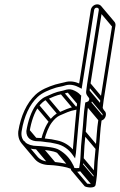

<svg xmlns="http://www.w3.org/2000/svg" viewBox="-20 -712 538 861"><path d="M150.4 -78.5C164.1 -78.5 176.4 -76 189 -74.5L206.3 -72.6L230.3 -67.6C264.4 -61 289.6 -40.7 306 -17.1L316.7 -1.8L320.3 -24.3L320.4 -24.6C326.9 -104.3 334.7 -185.2 342.9 -267.4C343.1 -271.9 343.2 -276.1 343.7 -279L344.4 -283.6L341.6 -285.2C332.2 -296.4 320.2 -303.4 305.4 -309.1C299.2 -311.3 292.8 -311.7 288.6 -311.5C274.5 -310.7 268.2 -306.3 257 -304.4C229.6 -299.8 207.7 -288.6 185.1 -278.8C166.7 -271 152.6 -255.7 141.9 -242C119.4 -212.7 104.9 -166.4 98.3 -125L98.2 -124.5C97.6 -94.5 117.7 -78.5 150.4 -78.5ZM113.4 -125.5C119.5 -164.3 134.3 -209.3 153.4 -234.1C163.3 -246.9 175.8 -259.5 189.1 -265.2C212.4 -275.2 233.1 -285.6 257.1 -289.6C271.9 -292.1 279 -296.5 287 -296.5H287.7C289.7 -296.9 292.7 -296.9 298.2 -294.9C311.1 -289.9 319.1 -286 328.3 -275.8C320.6 -198.3 313.2 -119 306.8 -42C289.5 -60.6 265.7 -76.5 235.5 -82.4L211 -87.4L193 -89.5C181.4 -90.8 168.3 -93.5 152.8 -93.5C126.8 -93.5 109.8 -103 113.4 -125.5ZM423.1 -667 370.6 -335C368.8 -324.2 367.5 -313.4 366.4 -302.5C364.9 -291.8 369.4 -286.3 371.9 -282.2L379.4 -272.1C381.7 -269 379.5 -261.5 375.9 -257.7C372.4 -255.5 367.1 -253.9 362.5 -252.4L361.6 -247C354.3 -200.7 353.9 -161.6 349.1 -117.6C344.6 -75.4 341.8 -38.8 340.3 2C339.9 11.3 338.1 21.2 337.1 28L334.9 41.4C327.2 42.4 317.4 42 313.2 41.2C311.4 32.6 308.4 29 306.3 24.8C292.1 -3.2 273.3 -23.2 245.9 -39.6C226.3 -51.6 189.5 -53.7 164.8 -56.5C159.4 -57.1 153.3 -57.5 147.1 -57.5C101.4 -57.5 70.3 -80.9 77 -123.3C87.7 -190.5 112.9 -243.3 148.5 -277C169 -296.5 200.5 -309.3 230.9 -318.9C241.8 -322.3 260.1 -324.2 272.9 -329C296.4 -336.3 319.2 -328.6 336.2 -319.3L346.2 -313.9L402.1 -667C403.2 -673.6 407.8 -677.5 413.8 -677.5C420 -677.5 424.1 -673.2 423.1 -667ZM144.7 -42.5C150.5 -42.5 155.7 -42.1 160.7 -41.5C186.6 -38.6 217.3 -36.4 237 -26.2C263.1 -12.6 279.3 7.3 292.5 33.2C294.9 37.9 298.1 44.1 298.2 46.1L297.7 49.5L299.8 52.1C303.5 56.5 346.1 65.5 349.2 46L352.1 28C353.3 20.4 354.4 11.3 355.4 0.5C357.1 -40 359.7 -76 364.2 -118.4C368.9 -161.6 369.4 -198.9 375.8 -241.9C377.9 -242.8 381.2 -244.5 383.5 -246C394.3 -253.2 399.3 -271.4 392.4 -281.9L385 -291.7C381.3 -296.8 380.6 -297.2 381.5 -303L381.5 -303.2L381.5 -303.5C382.6 -314 383.9 -324.5 385.6 -335L438.1 -667C440.4 -681.5 430.4 -692.5 416.2 -692.5C401.8 -692.5 389.4 -681.2 387.1 -667L335 -337.7C318.9 -344.8 295.1 -351.1 270 -343.1C260.3 -340.3 242.1 -337.4 228.4 -333.1C197.7 -323.4 163.1 -310 138.8 -287C99.4 -249.6 72.8 -191.2 62 -123L61.9 -122.7L61.9 -122.4C57.8 -72.2 92.2 -42.5 144.7 -42.5ZM139.8 -44.7 199.3 26 211.6 15.4 152.1 -55.3ZM156.6 -43.7 216.1 27 228.4 16.4 168.9 -54.3ZM335.6 51.3 395.1 122 407.4 111.4 347.9 40.7ZM338.4 33.3 397.9 104 410.2 93.4 350.7 22.7ZM341.7 6.3 401.2 77 413.5 66.4 354 -4.3ZM350.5 -112.7 410.1 -42 422.3 -52.6 362.8 -123.3ZM363 -241.7 422.5 -171 434.8 -181.6 375.3 -252.3ZM373.8 -246.7 433.3 -176 445.6 -186.6 386.1 -257.3ZM367.8 -297.7 427.4 -227 439.6 -237.6 380.1 -308.3ZM371.9 -329.7 431.4 -259 443.7 -269.6 384.2 -340.3ZM424.5 -661.7 484 -591 496.3 -601.6 436.8 -672.3ZM99.7 -119.7 131.5 -81.8 143.8 -92.5 112 -130.3ZM141.6 -232.7 201.1 -162 213.4 -172.6 153.8 -243.3ZM180.9 -266.7 240.4 -196 252.7 -206.6 193.2 -277.3ZM250.9 -291.7 310.4 -221 322.7 -231.6 263.2 -302.3ZM282 -298.7 327.5 -244.7 339.7 -255.3 294.3 -309.3ZM295.7 -296.7 328.7 -257.5 341 -268 308 -307.3ZM330.4 -237.2C325.9 -235.8 321.9 -234.6 316.5 -233.7C289.2 -229 267.2 -217.8 244.6 -208.1C226.2 -200.3 212.1 -185 201.5 -171.2C184.3 -149.1 172.2 -117.3 164.1 -85.3L178.9 -83.9C186.5 -114.5 198.6 -144.8 213 -163.4C222.8 -176.1 235.3 -188.8 248.6 -194.5C272 -204.5 292.6 -214.8 316.6 -218.9C323 -220 328.6 -221.6 332.9 -223ZM421.4 -674.3 480.9 -603.6C482.4 -601.8 483.1 -599.3 482.7 -596.3L430.1 -264.3C428.9 -257.1 427.6 -247.5 427 -241.9L384.6 -292.3L372.3 -281.7L431.8 -211L444.7 -220.8C441.2 -226.7 440.1 -226.3 441 -232.3L441 -232.5L441.1 -232.8C442.1 -243.3 443.4 -253.8 445.1 -264.3L497.7 -596.3C498.8 -603.3 497 -609.7 493.2 -614.2L433.6 -684.9ZM379.7 -271.7 439 -201.3C441.8 -198 438.9 -190.6 435.4 -187C431.9 -184.8 426.6 -183.2 422 -181.7L421.1 -176.3C413.8 -130 413.4 -90.9 408.6 -46.9C404.1 -4.7 401.3 31.9 399.8 72.7C399.4 82 397.7 91.9 396.6 98.7L394.5 112.1C385.6 113.3 373.8 112.3 371.1 111.5L312.1 41.5L299.8 52.1L359.3 122.8C363 127.2 405.6 136.2 408.7 116.7L411.6 98.7C412.8 91.1 413.9 82 414.9 71.2L414.9 71C416.3 30.6 419.2 -5.5 423.8 -47.7C428.4 -90.9 428.9 -128.2 435.3 -171.2C437.4 -172.1 440.7 -173.8 443 -175.3C453.9 -182.8 458.8 -200.6 451.8 -211.3L392 -282.3ZM235.1 -27.7 277.2 22.3C258 18.1 241.2 16.2 224.3 14.3C218.9 13.6 212.9 13.2 206.6 13.2C180.4 13.2 160.5 5.2 148.7 -8.8L89.2 -79.5L76.9 -68.9L136.4 1.8C151.1 19.2 175 28.2 204.2 28.2C210 28.2 215.2 28.6 220.2 29.2C246.2 32.1 277 36.2 296.9 44.7L328.6 58.2L247.4 -38.3Z"/></svg>

Font: CiSf OpenHand
Style: GlsObl
Weight: 400
Foundry: Cannot Into Space Fonts
Version: Version 0.7892